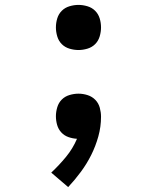

<svg xmlns="http://www.w3.org/2000/svg" viewBox="-20 -558 640 783"><path d="M300 -354Q282 -354 263.5 -359.5Q245 -365 232 -378Q219 -391 213.5 -409.5Q208 -428 208 -446Q208 -465 213.5 -483Q219 -501 232 -514Q245 -527 263.5 -532.5Q282 -538 300 -538Q318 -538 336.5 -532.5Q355 -527 368 -514Q381 -501 386.5 -483Q392 -465 392 -446Q392 -428 386.5 -409.5Q381 -391 368 -378Q355 -365 336.5 -359.5Q318 -354 300 -354ZM258 205 189 146Q221 116 249 82Q277 48 294 8Q276 7 259 1Q242 -5 230 -18Q218 -31 213 -48.5Q208 -66 208 -84Q208 -102 213.5 -120.5Q219 -139 232 -152Q245 -165 263.5 -170.5Q282 -176 300 -176Q319 -176 337.5 -170Q356 -164 369 -150.5Q382 -137 387 -118.5Q392 -100 392 -82Q392 -41 381 -1.5Q370 38 352 74Q334 110 310 142.5Q286 175 258 205Z"/></svg>

Font: Iosevka Curly Slab SmBdEx
Style: Regular
Weight: 600
Width: 7
Monospace: yes
Designer: Belleve Invis
Foundry: Belleve Invis
Version: Version 11.1.0; ttfautohint (v1.8.3)